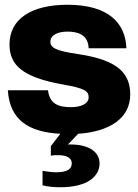

<svg xmlns="http://www.w3.org/2000/svg" viewBox="-20 -552 581 808"><path d="M234 236C351 236 399 188 399 136C399 85 351 56 277 56H266L309 11C441 2 528 -54 528 -154C528 -242 478 -299 311 -324C214 -338 192 -351 192 -377C192 -403 221 -419 264 -419C306 -419 351 -407 353 -349H512C508 -454 438 -532 264 -532C113 -532 20 -473 20 -365C20 -278 75 -227 242 -197C340 -180 353 -168 353 -142C353 -115 319 -101 280 -101C225 -101 189 -115 182 -172H13C21 -46 102 4 234 11L194 63V103C204 101 214 101 224 101C264 101 282 114 282 136C282 159 264 173 216 173C202 173 181 171 159 167V228C184 234 209 236 234 236Z"/></svg>

Font: Aspekta 850
Style: Regular
Weight: 850
Designer: Ivo Dolenc
Version: Version 2.000